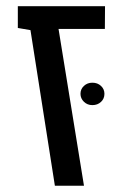

<svg xmlns="http://www.w3.org/2000/svg" viewBox="-20 -595 394 615"><path d="M37.1 0ZM77.6 -498.5 37.1 -505.4V-575.2H316.4L315.9 -502.4H167.5L249 0H155.8ZM237.8 -294.4Q237.8 -309.6 248.8 -319.8Q259.8 -330.1 275.9 -330.1Q292.5 -330.1 303.5 -319.8Q314.5 -309.6 314.5 -294.4Q314.5 -278.8 303.5 -268.6Q292.5 -258.3 275.9 -258.3Q259.8 -258.3 248.8 -269Q237.8 -279.8 237.8 -294.4Z"/></svg>

Font: Heebo
Style: Regular
Weight: 400
Designer: Oded Ezer
Foundry: Meir Sadan
Version: Version 2.001; ttfautohint (v1.5.14-ce02) -l 8 -r 50 -G 200 